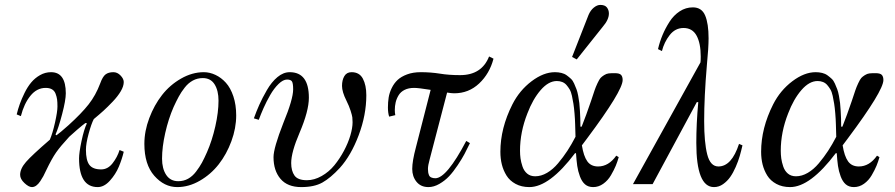

<svg xmlns="http://www.w3.org/2000/svg" viewBox="-20 -750 3644 782"><path d="M48 -284Q53 -305 60.5 -326Q68 -347 80 -371.5Q92 -396 107 -414Q122 -432 143 -444Q164 -456 188 -456Q248 -456 248 -370Q248 -342 233 -285Q218 -228 206 -202L210 -199Q223 -208 259 -240Q312 -288 341 -325Q370 -362 388 -410Q398 -438 410 -447Q422 -456 442 -456Q458 -456 471 -442.5Q484 -429 484 -416Q484 -399 472 -378.5Q460 -358 439 -336Q418 -314 401.5 -299Q385 -284 362 -265Q352 -246 341 -205.5Q330 -165 330 -140Q330 -97 344 -78.5Q358 -60 392 -60Q419 -60 438.5 -85Q458 -110 467 -139L484 -132Q477 -102 464 -71Q451 -40 427.5 -14Q404 12 378 12Q302 12 302 -105Q302 -128 312 -175.5Q322 -223 334 -248L328 -249Q318 -242 293.5 -221Q269 -200 262 -193Q226 -154 208.5 -129Q191 -104 168 -56Q161 -41 156.5 -32.5Q152 -24 144 -12Q136 0 127.5 6Q119 12 110 12Q97 12 79.5 -4.5Q62 -21 62 -38Q62 -63 86 -90.5Q110 -118 183 -181Q194 -206 204 -250.5Q214 -295 214 -316Q214 -334 212.5 -345Q211 -356 206.5 -368Q202 -380 192 -386Q182 -392 166 -392Q130 -392 104 -360Q78 -328 65 -277Z M640 -104Q640 -63 657 -37.5Q674 -12 706 -12Q728 -12 746 -22Q764 -32 778.5 -51Q793 -70 802.5 -87.5Q812 -105 823 -130Q844 -178 857 -235.5Q870 -293 870 -340Q870 -381 854 -406.5Q838 -432 806 -432Q784 -432 765.5 -422Q747 -412 732.5 -393.5Q718 -375 708 -356.5Q698 -338 687 -314Q666 -266 653 -208.5Q640 -151 640 -104ZM568 -164Q568 -216 588 -269Q608 -322 640 -363Q672 -404 717.5 -430Q763 -456 810 -456Q834 -456 857.5 -445Q881 -434 900 -413Q919 -392 930.5 -357.5Q942 -323 942 -280Q942 -228 922.5 -175Q903 -122 871 -81Q839 -40 794 -14Q749 12 702 12Q649 12 608.5 -34Q568 -80 568 -164Z M1014 -268Q1024 -296 1036 -323Q1048 -350 1067 -383Q1086 -416 1110 -436Q1134 -456 1160 -456Q1238 -456 1238 -352Q1238 -298 1200 -209Q1166 -130 1166 -86Q1166 -54 1179.5 -35Q1193 -16 1230 -16Q1260 -16 1290 -33Q1320 -50 1342 -77Q1364 -104 1381 -136Q1398 -168 1407 -198.5Q1416 -229 1416 -252Q1416 -264 1415 -272Q1414 -280 1408 -299Q1402 -318 1391 -340Q1373 -376 1373 -400Q1373 -424 1382.5 -440Q1392 -456 1412 -456Q1444 -456 1458 -429.5Q1472 -403 1472 -362Q1472 -282 1441 -199.5Q1410 -117 1364 -66Q1326 -25 1293 -6.5Q1260 12 1207 12Q1151 12 1122.5 -21.5Q1094 -55 1094 -110Q1094 -147 1134 -249Q1174 -346 1174 -386Q1174 -411 1169 -418.5Q1164 -426 1149 -426Q1133 -426 1114.5 -408Q1096 -390 1080.5 -363Q1065 -336 1053.5 -310Q1042 -284 1034 -262Z M1694 -456Q1734 -456 1772 -450Q1808 -444 1854 -444Q1942 -444 1972 -520L1990 -511Q1974 -450 1931.5 -410Q1889 -370 1830 -370Q1819 -370 1801 -373L1730 -101Q1723 -76 1723 -62Q1723 -54 1724 -48Q1725 -42 1727.5 -36Q1730 -30 1737 -27Q1744 -24 1753 -24Q1799 -24 1879 -176L1894 -167Q1882 -142 1872 -123Q1862 -104 1844 -77Q1826 -50 1809 -32Q1792 -14 1769.5 -1Q1747 12 1725 12Q1694 12 1676.5 -9.5Q1659 -31 1659 -62Q1659 -94 1674 -150L1734 -384Q1684 -392 1667 -392Q1644 -392 1628 -384Q1612 -376 1603.5 -362Q1595 -348 1591.5 -333Q1588 -318 1588 -302Q1588 -291 1590 -281L1565 -275Q1560 -290 1560 -312Q1560 -334 1563 -353Q1566 -372 1575.5 -391.5Q1585 -411 1599.5 -424.5Q1614 -438 1638 -447Q1662 -456 1694 -456Z M2018 -132Q2018 -228 2067 -325Q2096 -382 2145 -419Q2194 -456 2240 -456Q2254 -456 2266.5 -453Q2279 -450 2288.5 -443Q2298 -436 2305.5 -429Q2313 -422 2318.5 -409.5Q2324 -397 2328 -386.5Q2332 -376 2335 -359.5Q2338 -343 2339.5 -330.5Q2341 -318 2342 -299Q2343 -280 2343.5 -267Q2344 -254 2344 -234H2349Q2368 -282 2387 -338Q2397 -368 2401.5 -381.5Q2406 -395 2413.5 -411Q2421 -427 2426 -432.5Q2431 -438 2440.5 -444Q2450 -450 2459 -451Q2468 -452 2484 -452Q2503 -452 2509.5 -445Q2516 -438 2516 -424Q2516 -380 2371 -186L2350 -158Q2357 -114 2372 -93Q2387 -72 2416 -72Q2459 -72 2490 -116L2500 -110Q2495 -92 2488 -75Q2481 -58 2468.5 -36.5Q2456 -15 2437 -1.5Q2418 12 2396 12Q2376 12 2363 1Q2350 -10 2342 -31.5Q2334 -53 2331 -74.5Q2328 -96 2326 -126H2322Q2218 12 2136 12Q2104 12 2080 -1Q2056 -14 2043 -35Q2030 -56 2024 -80Q2018 -104 2018 -132ZM2098 -136Q2098 -120 2100 -105Q2102 -90 2108 -72Q2114 -54 2127 -43Q2140 -32 2160 -32Q2184 -32 2208 -46Q2232 -60 2253 -85Q2274 -110 2291 -136Q2308 -162 2324 -193Q2323 -224 2322.5 -244Q2322 -264 2320 -288Q2318 -312 2315.5 -327.5Q2313 -343 2309.5 -359.5Q2306 -376 2300 -386Q2294 -396 2287 -404Q2280 -412 2270 -416Q2260 -420 2248 -420Q2214 -420 2182 -383Q2150 -346 2128 -288Q2098 -212 2098 -136ZM2310 -518 2377 -689Q2385 -708 2398.5 -719Q2412 -730 2425 -730Q2444 -730 2452 -719.5Q2460 -709 2460 -695Q2460 -670 2435 -641L2329 -508Z M2558 0 2833 -496Q2834 -504 2834 -520Q2834 -574 2817 -605Q2800 -636 2764 -636Q2730 -636 2707.5 -607Q2685 -578 2676 -542L2660 -550Q2667 -580 2678.5 -607.5Q2690 -635 2707 -661.5Q2724 -688 2748.5 -704Q2773 -720 2802 -720Q2838 -720 2852 -687Q2866 -654 2866 -594Q2866 -556 2859 -484Q2848 -356 2848 -257Q2848 -170 2860.5 -121Q2873 -72 2906 -72Q2960 -72 2990 -164L3004 -158Q2999 -136 2993 -115Q2987 -94 2976.5 -70Q2966 -46 2954 -29Q2942 -12 2925 0Q2908 12 2888 12Q2816 12 2816 -168Q2816 -246 2824 -334H2818L2638 0Z M3080 -132Q3080 -228 3129 -325Q3158 -382 3207 -419Q3256 -456 3302 -456Q3316 -456 3328.5 -453Q3341 -450 3350.5 -443Q3360 -436 3367.5 -429Q3375 -422 3380.5 -409.5Q3386 -397 3390 -386.5Q3394 -376 3397 -359.5Q3400 -343 3401.5 -330.5Q3403 -318 3404 -299Q3405 -280 3405.5 -267Q3406 -254 3406 -234H3411Q3430 -282 3449 -338Q3459 -368 3463.5 -381.5Q3468 -395 3475.5 -411Q3483 -427 3488 -432.5Q3493 -438 3502.5 -444Q3512 -450 3521 -451Q3530 -452 3546 -452Q3565 -452 3571.5 -445Q3578 -438 3578 -424Q3578 -380 3433 -186L3412 -158Q3419 -114 3434 -93Q3449 -72 3478 -72Q3521 -72 3552 -116L3562 -110Q3557 -92 3550 -75Q3543 -58 3530.5 -36.5Q3518 -15 3499 -1.5Q3480 12 3458 12Q3438 12 3425 1Q3412 -10 3404 -31.5Q3396 -53 3393 -74.5Q3390 -96 3388 -126H3384Q3280 12 3198 12Q3166 12 3142 -1Q3118 -14 3105 -35Q3092 -56 3086 -80Q3080 -104 3080 -132ZM3160 -136Q3160 -120 3162 -105Q3164 -90 3170 -72Q3176 -54 3189 -43Q3202 -32 3222 -32Q3246 -32 3270 -46Q3294 -60 3315 -85Q3336 -110 3353 -136Q3370 -162 3386 -193Q3385 -224 3384.5 -244Q3384 -264 3382 -288Q3380 -312 3377.5 -327.5Q3375 -343 3371.5 -359.5Q3368 -376 3362 -386Q3356 -396 3349 -404Q3342 -412 3332 -416Q3322 -420 3310 -420Q3276 -420 3244 -383Q3212 -346 3190 -288Q3160 -212 3160 -136Z"/></svg>

Font: Old Standard TT
Style: Italic
Weight: 400
Italic angle: -15.2°
Designer: Alexey Kryukov <alexios@thessalonica.org.ru>
Version: Version 2.2